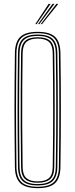

<svg xmlns="http://www.w3.org/2000/svg" viewBox="-20 -970 390 995"><path d="M175.2 5Q112.8 5 85.4 -20.6Q58 -46.2 57.2 -105Q56.2 -191.2 55.6 -263.6Q55 -336 55 -403.2Q55 -470.5 55.6 -541Q56.2 -611.5 57.2 -694Q58 -753.5 85.4 -779.2Q112.8 -805 175.2 -805Q238 -805 265.2 -779.2Q292.5 -753.5 293.2 -694Q294.5 -611.5 295 -541Q295.5 -470.5 295.5 -403.2Q295.5 -336 295 -263.6Q294.5 -191.2 293.2 -105Q292.5 -46.2 265.2 -20.6Q238 5 175.2 5ZM175.2 -2Q233.5 -2 259 -26Q284.5 -50 285.2 -105Q286.5 -191.2 287 -263.6Q287.5 -336 287.5 -403.2Q287.5 -470.5 287 -541Q286.5 -611.5 285.2 -694Q284.5 -749.8 259 -773.9Q233.5 -798 175.2 -798Q117 -798 91.5 -773.9Q66 -749.8 65.2 -694Q64.2 -611.5 63.6 -541Q63 -470.5 63 -403.2Q63 -336 63.6 -263.6Q64.2 -191.2 65.2 -105Q66 -50 91.6 -26Q117.2 -2 175.2 -2ZM175.2 -9Q121.5 -9 97.8 -31.4Q74 -53.8 73.2 -105Q72.2 -191.2 71.6 -263.6Q71 -336 71 -403.2Q71 -470.5 71.6 -541Q72.2 -611.5 73.2 -694Q74 -746 97.8 -768.5Q121.5 -791 175.2 -791Q229 -791 252.8 -768.5Q276.5 -746 277.2 -694Q278.5 -611.5 279 -541Q279.5 -470.5 279.5 -403.2Q279.5 -336 279 -263.6Q278.5 -191.2 277.2 -105Q276.5 -53.8 252.8 -31.4Q229 -9 175.2 -9ZM175.2 -16Q223.8 -16 246.2 -36.4Q268.8 -56.8 269.2 -105Q270.5 -191.2 271 -263.6Q271.5 -336 271.5 -403.2Q271.5 -470.5 271 -541Q270.5 -611.5 269.2 -694Q268.5 -742.2 246.6 -763.1Q224.8 -784 175.2 -784Q125.8 -784 103.9 -763.1Q82 -742.2 81.2 -694Q80.2 -611.5 79.6 -541Q79 -470.5 79 -403.2Q79 -336 79.6 -263.6Q80.2 -191.2 81.2 -105Q81.8 -56.8 104.2 -36.4Q126.8 -16 175.2 -16ZM175.2 -23Q133 -23 111.4 -40.8Q89.8 -58.5 89.2 -105Q87.8 -220 87.2 -316.8Q86.8 -413.5 87.4 -504.6Q88 -595.8 89.2 -694Q89.8 -739.5 110.6 -758.2Q131.5 -777 175.2 -777Q219.2 -777 240 -758.2Q260.8 -739.5 261.2 -694Q262.2 -625.5 262.8 -556.6Q263.2 -487.8 263.4 -416.1Q263.5 -344.5 263 -267.4Q262.5 -190.2 261.2 -105Q260.8 -58.5 239.1 -40.8Q217.5 -23 175.2 -23ZM175.2 -30Q214 -30 233.4 -46.6Q252.8 -63.2 253.2 -106Q254.2 -183.5 254.9 -254.2Q255.5 -325 255.5 -394.6Q255.5 -464.2 255 -537.5Q254.5 -610.8 253.2 -693Q252.8 -736.2 233.4 -753.1Q214 -770 175.2 -770Q136.8 -770 117.2 -753.1Q97.8 -736.2 97.2 -693Q96 -603 95.4 -511.1Q94.8 -419.2 95.2 -319.6Q95.8 -220 97.2 -106Q97.8 -63.2 117.2 -46.6Q136.8 -30 175.2 -30ZM162.8 -845 232.2 -950H242.2L169.8 -845ZM190.8 -845 272.2 -950H282.2L197.8 -845ZM176.8 -845 252.2 -950H262.2L183.8 -845Z"/></svg>

Font: Big Shoulders Inline Text Thin Thin
Style: Regular
Weight: 250
Version: Version 2.002